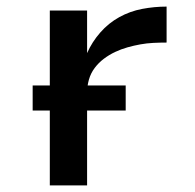

<svg xmlns="http://www.w3.org/2000/svg" viewBox="-20 -562 590 582"><path d="M131 0V-530H244V-401Q259 -435 284 -463.5Q309 -492 341.5 -510Q374 -528 411 -535Q448 -542 485 -542V-433Q465 -433 445 -432Q425 -431 405.5 -427.5Q386 -424 366.5 -418.5Q347 -413 329 -404.5Q311 -396 295 -384Q279 -372 267 -356Q255 -340 249.5 -320.5Q244 -301 244 -281V0ZM361 -227H79V-303H361Z"/></svg>

Font: Lode
Style: Bold
Weight: 700
Monospace: yes
Designer: Belleve Invis
Foundry: Belleve Invis
Version: Version 29.2.0; ttfautohint (v1.8.3)